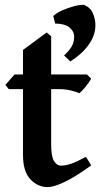

<svg xmlns="http://www.w3.org/2000/svg" viewBox="-20 -764 417 799"><path d="M359.4 -75.7Q294.9 -28.8 249.5 -7.1Q204.1 14.6 178.7 14.6Q136.7 14.6 106.2 -18.1Q75.7 -50.8 75.7 -119.1V-393.1H16.6L2.4 -410.6L40.5 -454.1H75.7V-556.2L174.3 -628.9L192.9 -612.8V-454.1H341.8L359.4 -436.5Q350.1 -419.9 335 -401.6Q319.8 -383.3 310.1 -376Q298.3 -381.8 274.9 -387.5Q251.5 -393.1 225.6 -393.1H192.9V-164.6Q192.9 -114.3 204.3 -94.5Q215.8 -74.7 234.4 -74.7Q251.5 -74.7 274.2 -82Q296.9 -89.4 337.9 -111.3ZM377 -657.7Q376.5 -615.7 348.4 -576.9Q320.3 -538.1 272.9 -508.3L246.6 -533.2Q267.1 -551.8 277.6 -569.3Q288.1 -586.9 288.6 -609.4Q289.1 -632.8 269.8 -649.2Q250.5 -665.5 209.5 -666L201.7 -697.3Q213.9 -709.5 238.3 -720.5Q262.7 -731.4 288.6 -738.3Q314.5 -745.1 330.1 -743.7Q356.9 -732.4 367.2 -707.5Q377.4 -682.6 377 -657.7Z"/></svg>

Font: Gentium Plus
Style: Bold
Weight: 700
Designer: Victor Gaultney, Annie Olsen, Iska Routamaa, Becca Hirsbrunner
Foundry: SIL International
Version: Version 6.101